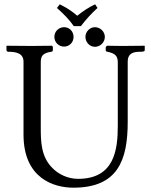

<svg xmlns="http://www.w3.org/2000/svg" viewBox="-20 -858 701 890"><path d="M322 -737H355C378 -767 403 -795 432 -821L421 -838C391 -824 367 -808 338 -785C313 -807 287 -823 257 -838L244 -821C272 -796 299 -770 322 -737ZM232 -687C232 -662 252 -642 277 -642C302 -642 321 -662 321 -687C321 -712 302 -732 277 -732C252 -732 232 -712 232 -687ZM376 -687C376 -662 396 -641 420 -641C445 -641 466 -662 466 -687C466 -711 445 -732 420 -732C396 -732 376 -711 376 -687ZM320 12C526 12 572 -115 572 -293V-572C572 -600 585 -618 626 -618C643 -618 651 -619 651 -626V-645L649 -646C649 -646 584 -645 549 -645C510 -645 506 -646 479 -646C476 -646 470 -643 470 -637V-626C470 -621 474 -618 478 -618C512 -611 526 -600 526 -569V-275C526 -163 510 -29 342 -29C294 -29 252 -50 223 -79C170 -132 169 -202 169 -267V-569C169 -597 177 -612 217 -618C222 -618 225 -621 225 -626V-636C225 -642 224 -646 219 -646C183 -646 163 -645 127 -645C88 -645 12 -646 12 -646L10 -645V-626C10 -621 14 -618 19 -618C53 -618 89 -612 89 -572V-234C89 -30 231 12 320 12Z"/></svg>

Font: Linux Libertine O C
Style: Regular
Weight: 400
Designer: Philipp H. Poll
Foundry: Philipp H. Poll
Version: Version 4.0.3